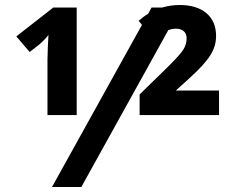

<svg xmlns="http://www.w3.org/2000/svg" viewBox="-20 -744 928 764"><path d="M679.7 -383.8 731 -430.2C814.9 -506.3 839.8 -546.9 839.8 -602.1C839.8 -678.2 785.2 -724.1 695.8 -724.1C670.9 -724.1 647.5 -720.7 624.5 -713.9H583L569.3 -689C556.2 -681.2 543.9 -671.9 531.7 -661.1L544.9 -645L187 0H303.7L649.9 -624.5C660.2 -627.9 670.4 -629.9 679.7 -629.9C705.6 -629.9 722.7 -616.7 722.7 -591.8C722.7 -575.7 718.3 -560.1 709 -545.9C699.7 -531.2 678.2 -507.8 645 -475.1L535.6 -368.2V-286.1H851.6V-383.8ZM168.9 -503.9V-286.1H285.2V-713.9H191.9L44.9 -599.1L98.1 -537.1L136.2 -566.9C151.9 -580.6 164.1 -593.3 172.9 -605L170.4 -558.6Z"/></svg>

Font: Open Sans bold
Style: Bold
Weight: 700
Foundry: Ascender Corporation
Version: Version 1.100;PS 001.100;hotconv 1.0.88;makeotf.lib2.5.64775